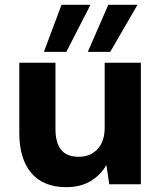

<svg xmlns="http://www.w3.org/2000/svg" viewBox="-20 -764 669 796"><path d="M255 12Q160 12 110 -46.5Q60 -105 60 -214V-504H210V-229Q210 -173 233 -143.5Q256 -114 307 -114Q354 -114 384 -145.5Q414 -177 414 -235V-504H564V0H433L421 -80Q398 -39 356 -13.5Q314 12 255 12ZM344 -549 429 -744H550L437 -549ZM162 -549 235 -744H355L255 -549Z"/></svg>

Font: DM Sans Black
Style: Regular
Weight: 900
Designer: Colophon Foundry, Jonny Pinhorn
Foundry: Colophon Foundry
Version: Version 4.004; ttfautohint (v1.8.4.7-5d5b)